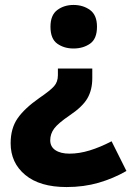

<svg xmlns="http://www.w3.org/2000/svg" viewBox="-20 -574 531 776"><path d="M353 -258Q353 -211 333.5 -177Q314 -143 262 -108Q215 -76 199 -54.5Q183 -33 183 -7Q183 19 204 33Q225 47 261 47Q300 47 342.5 34Q385 21 431 -3L491 117Q439 147 379 164.5Q319 182 249 182Q141 182 82 133Q23 84 23 5Q23 -55 51 -95.5Q79 -136 139 -178Q183 -208 198.5 -225.5Q214 -243 214 -270V-297H353ZM372 -466Q372 -417 344 -397.5Q316 -378 277 -378Q239 -378 211.5 -397.5Q184 -417 184 -466Q184 -513 211.5 -533.5Q239 -554 277 -554Q316 -554 344 -533.5Q372 -513 372 -466Z"/></svg>

Font: Noto Kufi Arabic ExtraBold
Style: Regular
Weight: 800
Designer: Monotype Design Team, David Williams, Khaled Hosny
Foundry: Google LLC
Version: Version 2.109; ttfautohint (v1.8.4.7-5d5b)